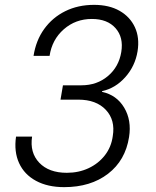

<svg xmlns="http://www.w3.org/2000/svg" viewBox="-20 -760 640 790"><path d="M244 10Q176 10 128 -16Q80 -42 58.5 -89Q37 -136 46 -198H112Q102 -132 141.5 -90.5Q181 -49 255 -49Q304 -49 344.5 -68Q385 -87 411.5 -121Q438 -155 444 -200Q455 -266 415.5 -308Q376 -350 302 -350H229L239 -409H315Q379 -409 424 -447Q469 -485 479 -546Q489 -606 455.5 -644Q422 -682 358 -682Q291 -682 242.5 -639.5Q194 -597 184 -530H118Q128 -594 162 -641Q196 -688 248.5 -714Q301 -740 367 -740Q429 -740 472 -715.5Q515 -691 535 -648Q555 -605 546 -549Q536 -488 495.5 -442.5Q455 -397 400 -385V-382Q460 -369 491 -317Q522 -265 511 -196Q496 -100 424.5 -45Q353 10 244 10Z"/></svg>

Font: JetBrains Mono NL ExtraLight
Style: Italic
Weight: 200
Italic angle: -9°
Monospace: yes
Designer: Philipp Nurullin, Konstantin Bulenkov
Foundry: JetBrains
Version: Version 2.305; ttfautohint (v1.8.4.7-5d5b)